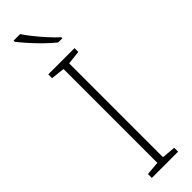

<svg xmlns="http://www.w3.org/2000/svg" viewBox="-321 -943 936 936"><g transform="rotate(-45 147.0 -475.0)"><path d="M238 0H57V-27L128 -33V-680L57 -688V-714H238V-688L167 -680V-33L238 -27ZM99 -950Q113 -928 135.5 -900Q158 -872 183 -844.5Q208 -817 230 -797V-790H201Q175 -811 147 -838.5Q119 -866 94.5 -893.5Q70 -921 54 -942V-950Z"/></g></svg>

Font: Noto Sans Bengali ExtraLight
Style: Regular
Weight: 200
Designer: Jelle Bosma - Monotype Design Team
Foundry: Monotype Imaging Inc.
Version: Version 2.003; ttfautohint (v1.8.4.7-5d5b)